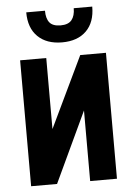

<svg xmlns="http://www.w3.org/2000/svg" viewBox="-55 -836 608 878"><g transform="rotate(-5 248.5 -397.0)"><path d="M52 0V-578H172V-252L328 -578H446V0H323V-324L171 0ZM251 -643Q180 -643 139.5 -682.5Q99 -722 99 -794H185Q185 -758 200 -739.5Q215 -721 251 -721Q286 -721 301.5 -740Q317 -759 317 -794H402Q402 -722 362 -682.5Q322 -643 251 -643Z"/></g></svg>

Font: Oswald SemiBold
Style: Regular
Weight: 600
Designer: Vernon Adams
Foundry: Vernon Adams
Version: Version 4.100; ttfautohint (v1.8.1.43-b0c9)